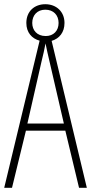

<svg xmlns="http://www.w3.org/2000/svg" viewBox="-20 -891 432 911"><path d="M355 0H392L225 -697C262 -708 286 -738 286 -782C286 -836 247 -871 195 -871C144 -871 105 -838 105 -782C105 -737 131 -708 168 -698L0 0H37L103 -271H290ZM197 -720C155 -720 133 -748 133 -782C133 -818 156 -845 195 -845C234 -845 258 -819 258 -782C258 -745 234 -720 197 -720ZM215 -599 283 -305H110L177 -599C185 -633 191 -656 196 -685C202 -656 207 -632 215 -599Z"/></svg>

Font: Noto Sans Bengali ExtraCondensed ExtraLight
Style: Regular
Weight: 200
Width: 2
Designer: Joana Ranito - Universal Thirst; Jelle Bosma - Monotype Design Team
Foundry: Universal Thirst ehf.
Version: Version 3.000